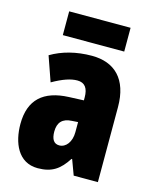

<svg xmlns="http://www.w3.org/2000/svg" viewBox="-113 -812 719 897"><g transform="rotate(15 247.0 -363.0)"><path d="M406 -736H109V-621H406ZM266 -563C190 -563 123 -545 69 -513L111 -393C160 -421 198 -434 230 -434C266 -434 283 -411 283 -366V-352L211 -349C90 -344 25 -287 25 -169C25 -79 61 10 156 10C225 10 262 -17 298 -73H301L328 0H445V-363C445 -498 376 -563 266 -563ZM253 -245 283 -247V-198C283 -151 258 -119 226 -119C200 -119 187 -138 187 -176C187 -220 209 -243 253 -245Z"/></g></svg>

Font: Noto Sans Lao Looped ExtraCondensed Black
Style: Regular
Weight: 900
Width: 2
Designer: Mark Frömberg, Ben Mitchell
Foundry: The Fontpad Ltd
Version: Version 1.002